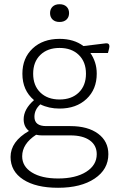

<svg xmlns="http://www.w3.org/2000/svg" viewBox="-20 -694 573 909"><path d="M199 -97H313Q396 -97 444.5 -61Q493 -25 493 36Q493 108 428 151.5Q363 195 255 195Q150 195 90 156Q30 117 30 49Q30 -24 117 -74Q92 -94 92 -129Q92 -177 141 -220Q86 -266 86 -345Q86 -419 134.5 -464.5Q183 -510 262 -510Q330 -510 375 -476L482 -489Q498 -490 498 -475Q498 -469 494 -454L491 -443H408Q422 -423 430 -398.5Q438 -374 438 -345Q438 -271 389.5 -225.5Q341 -180 262 -180Q211 -180 171 -200Q143 -175 143 -141Q143 -97 199 -97ZM313 -53H178Q164 -53 151 -56Q85 -13 85 46Q85 94 131 122.5Q177 151 255 151Q338 151 388 119.5Q438 88 438 36Q438 -6 405 -29.5Q372 -53 313 -53ZM387 -345Q387 -401 353 -434Q319 -467 262 -467Q205 -467 171 -434Q137 -401 137 -345Q137 -289 171 -256Q205 -223 262 -223Q319 -223 353 -256Q387 -289 387 -345ZM307 -632Q307 -613 295 -601.5Q283 -590 262 -590Q241 -590 229 -601.5Q217 -613 217 -632Q217 -651 229 -662.5Q241 -674 262 -674Q283 -674 295 -662.5Q307 -651 307 -632Z"/></svg>

Font: Scope One
Style: Regular
Weight: 400
Designer: Dalton Maag Ltd
Foundry: Dalton Maag Ltd
Version: Version 1.002; ttfautohint (v1.4.1) -l 11 -r 50 -G 50 -x 14 